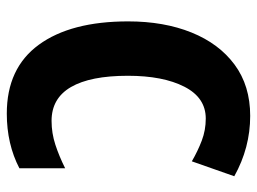

<svg xmlns="http://www.w3.org/2000/svg" viewBox="-118 -646 774 579"><g transform="rotate(90 269.5 -357.0)"><path d="M338 -590Q275 -590 242 -525.5Q209 -461 209 -355Q209 -242 243 -183.5Q277 -125 345 -125Q382 -125 417 -136.5Q452 -148 488 -166V-28Q415 10 323 10Q186 10 115.5 -86.5Q45 -183 45 -356Q45 -464 78.5 -547Q112 -630 175.5 -677Q239 -724 330 -724Q426 -724 512 -676L467 -548Q436 -566 404.5 -578Q373 -590 338 -590Z"/></g></svg>

Font: Noto Sans Armenian Condensed ExtraBold
Style: Regular
Weight: 800
Width: 3
Designer: Monotype Design Team
Foundry: Monotype Imaging Inc.
Version: Version 2.008; ttfautohint (v1.8.4.7-5d5b)